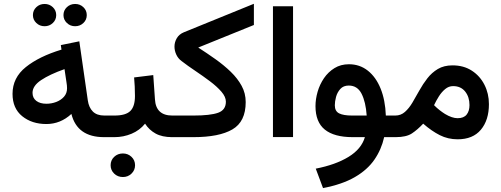

<svg xmlns="http://www.w3.org/2000/svg" viewBox="-20 -710 2596 994"><path d="M308.6 -631.8Q308.6 -656.2 326.2 -672.9Q343.8 -689.5 369.1 -689.5Q394 -689.5 411.6 -672.9Q429.2 -656.2 429.2 -631.8Q429.2 -607.4 411.6 -590.8Q394 -574.2 369.1 -574.2Q343.8 -574.2 326.2 -591.1Q308.6 -607.9 308.6 -631.8ZM150.4 -631.8Q150.4 -656.2 168 -672.9Q185.5 -689.5 210.9 -689.5Q235.8 -689.5 253.4 -672.9Q271 -656.2 271 -631.8Q271 -607.4 253.4 -590.8Q235.8 -574.2 210.9 -574.2Q185.5 -574.2 168 -591.1Q150.4 -607.9 150.4 -631.8ZM518.6 0Q379.9 0 349.6 -120.1Q293 -67.9 220.2 -67.9Q145 -67.9 95 -108.4Q44.9 -148.9 44.9 -224.1Q44.9 -307.6 113.8 -362.8Q182.6 -418 298.3 -453.1L294.9 -476.6L390.6 -496.1L434.6 -190.4Q439.9 -153.3 460.7 -132.6Q481.4 -111.8 520.5 -111.8H535.6V0ZM327.1 -252.9Q327.1 -267.1 324.2 -283.7L314 -352.1Q237.8 -325.2 193.1 -295.4Q148.4 -265.6 148.4 -229.5Q148.4 -202.6 168 -187.7Q187.5 -172.9 220.2 -172.9Q246.6 -172.9 271 -182.1Q295.4 -191.4 311.3 -209.2Q327.1 -227.1 327.1 -252.9Z M515.6 -111.8H572.8Q630.9 -111.8 654.8 -135.5Q678.7 -159.2 678.7 -212.9Q678.7 -238.8 677.5 -262.5Q676.3 -286.1 674.3 -309.1L773.4 -321.3L782.2 -195.8Q787.1 -111.8 872.1 -111.8H882.3V0H871.1Q819.3 0 785.6 -18.6Q752 -37.1 731 -69.8Q703.1 -35.2 661.1 -17.6Q619.1 0 572.8 0H515.6ZM552.7 145.5Q552.7 119.6 571 102.1Q589.4 84.5 616.2 84.5Q642.6 84.5 660.9 102.1Q679.2 119.6 679.2 145.5Q679.2 170.9 660.9 188.7Q642.6 206.5 616.2 206.5Q589.4 206.5 571 188.7Q552.7 170.9 552.7 145.5Z M1006.3 -463.9Q1051.8 -434.6 1095.5 -403.6Q1139.2 -372.6 1174.6 -338.4Q1210 -304.2 1231 -265.6Q1252 -227.1 1252 -181.6Q1252 -80.1 1183.1 -40Q1114.3 0 981.9 0H862.8V-111.8H981.4Q1068.8 -111.8 1109.1 -126.2Q1149.4 -140.6 1149.4 -183.6Q1149.4 -208.5 1126.2 -235.4Q1103 -262.2 1066.9 -289.3Q1030.8 -316.4 991.5 -342.8Q952.1 -369.1 919.9 -394Q901.9 -407.2 892.6 -427.5Q883.3 -447.8 883.3 -468.8Q883.3 -491.7 895.3 -512.2Q907.2 -532.7 932.1 -543L1294.4 -690.4V-580.6Z M1497.1 -677.7V-0.5H1393.1V-677.7Z M1786.6 -377.4Q1842.3 -377.4 1884.3 -344.2Q1926.3 -311 1950.4 -251.5Q1974.6 -191.9 1977.5 -111.8H2026.9V0H1968.8Q1954.6 64 1918.2 116.7Q1881.8 169.4 1816.9 207Q1752 244.6 1652.3 263.7L1614.7 163.1Q1717.3 143.1 1784.2 102.3Q1851.1 61.5 1869.1 0H1805.7Q1710 0 1661.6 -39.1Q1613.3 -78.1 1613.3 -160.6Q1613.3 -196.8 1624.3 -234.9Q1635.3 -272.9 1657.2 -305.2Q1679.2 -337.4 1711.7 -357.4Q1744.1 -377.4 1786.6 -377.4ZM1802.7 -111.8H1878.4Q1873.5 -182.6 1851.8 -224.9Q1830.1 -267.1 1785.6 -267.1Q1757.8 -267.1 1741.9 -249.5Q1726.1 -231.9 1719.7 -208.3Q1713.4 -184.6 1713.4 -165Q1713.4 -134.3 1735.8 -123Q1758.3 -111.8 1802.7 -111.8Z M2349.1 11.2Q2299.3 11.2 2256.8 -10.3Q2214.4 -31.7 2170.9 -69.8Q2141.1 -38.1 2112.1 -19Q2083 0 2028.8 0H2007.3V-111.8H2026.4Q2055.2 -111.8 2076.4 -130.6Q2097.7 -149.4 2115.2 -179Q2132.8 -208.5 2151.1 -241.7Q2169.4 -274.9 2192.4 -304.4Q2215.3 -334 2246.8 -352.8Q2278.3 -371.6 2322.8 -371.6Q2380.4 -371.6 2422.6 -344.2Q2464.8 -316.9 2488 -271.2Q2511.2 -225.6 2511.2 -170.9Q2511.2 -88.4 2469.7 -38.6Q2428.2 11.2 2349.1 11.2ZM2325.7 -264.2Q2303.2 -264.2 2284.9 -249Q2266.6 -233.9 2252.2 -211.2Q2237.8 -188.5 2227.1 -165.5Q2242.2 -150.4 2256.3 -139.4Q2270.5 -128.4 2283.7 -120.1Q2320.3 -98.1 2349.1 -98.1Q2380.9 -98.1 2395.8 -116.7Q2410.6 -135.3 2410.6 -166Q2410.6 -208 2388.2 -236.1Q2365.7 -264.2 2325.7 -264.2Z"/></svg>

Font: Vazirmatn RD UI Medium
Style: Regular
Weight: 500
Designer: Saber Rastikerdar
Foundry: Saber Rastikerdar
Version: Version 33.003